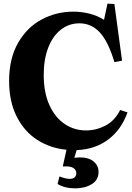

<svg xmlns="http://www.w3.org/2000/svg" viewBox="-20 -814 722 1054"><path d="M382 -750Q428 -750 471.5 -739Q515 -728 551 -705L570 -794L608 -792L650 -481L608 -473Q574 -587 527.5 -636.5Q481 -686 416 -686Q359 -686 314.5 -651.5Q270 -617 245 -553Q220 -489 220 -403Q220 -305 251.5 -236.5Q283 -168 335.5 -133Q388 -98 452 -98Q507 -98 558 -124Q609 -150 639 -209L641 -210L680 -197Q646 -102 574 -48Q502 6 401 10L388 52Q408 50 417 50Q467 50 494 72.5Q521 95 521 130Q521 174 483.5 197Q446 220 393 220Q335 220 296 196L306 156L308 155Q341 168 362 168Q381 168 390 159Q399 150 399 137Q399 119 382.5 108Q366 97 326 100L325 98L345 8Q257 0 185.5 -45.5Q114 -91 72 -173.5Q30 -256 30 -370Q30 -493 79.5 -579Q129 -665 209.5 -707.5Q290 -750 382 -750Z"/></svg>

Font: Minipax
Style: Bold
Weight: 700
Designer: Raphaël Ronot, Igor Stepanchenko (Cyrillic)
Foundry: steppetype
Version: Version 1.002